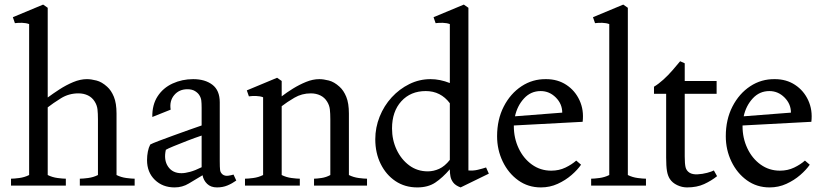

<svg xmlns="http://www.w3.org/2000/svg" viewBox="-20 -809 3580 837"><path d="M28 0V-30Q41 -30 64 -33Q87 -36 107 -46V-704Q94 -709 76.5 -709.5Q59 -710 45 -708L36 -734L168 -789L188 -775V-384Q211 -401 239.5 -419.5Q268 -438 299 -451Q330 -464 359 -464Q377 -464 400.5 -458Q424 -452 447 -431Q465 -415 476.5 -387Q488 -359 488 -314V-46Q508 -36 531 -33Q554 -30 567 -30V0H328V-30Q341 -30 364 -33Q387 -36 407 -46V-289Q407 -314 405 -332Q403 -350 393 -366Q382 -384 363.5 -393Q345 -402 322 -402Q280 -402 245.5 -380.5Q211 -359 188 -341V-46Q208 -36 231 -33Q254 -30 267 -30V0Z M741 8Q689 8 655 -25Q621 -58 621 -111Q621 -130 624.5 -148Q628 -166 635 -179Q644 -184 671.5 -194.5Q699 -205 735 -218Q771 -231 804.5 -243Q838 -255 859 -262V-339Q859 -359 857.5 -371Q856 -383 849 -394Q843 -404 830 -412Q817 -420 797 -420Q761 -420 739.5 -394.5Q718 -369 724 -331L644 -299Q643 -352 667 -389Q691 -426 732.5 -445Q774 -464 822 -464Q874 -464 906 -439.5Q938 -415 938 -363V-107Q938 -79 939.5 -67.5Q941 -56 951 -48Q961 -41 975 -43Q989 -45 998 -48L1010 -22Q992 -9 971.5 -0.5Q951 8 926 8Q899 8 883 -7.5Q867 -23 863 -45Q831 -26 803 -9Q775 8 741 8ZM771 -54Q787 -54 809 -60Q831 -66 859 -80V-218Q829 -208 795.5 -195Q762 -182 736.5 -171.5Q711 -161 703 -156Q693 -112 712.5 -83Q732 -54 771 -54Z M1048 0V-30Q1061 -30 1084 -33Q1107 -36 1127 -46V-385Q1114 -390 1096.5 -390.5Q1079 -391 1065 -389L1056 -415L1188 -470L1208 -456V-389Q1230 -406 1257.5 -423Q1285 -440 1314.5 -452Q1344 -464 1372 -464Q1390 -464 1413.5 -458Q1437 -452 1460 -431Q1478 -415 1489.5 -387Q1501 -359 1501 -314V-46Q1521 -36 1544 -33Q1567 -30 1580 -30V0H1349V-30Q1360 -30 1381 -33Q1402 -36 1420 -46V-289Q1420 -314 1418 -332Q1416 -350 1406 -366Q1395 -384 1376.5 -393Q1358 -402 1335 -402Q1296 -402 1263.5 -383Q1231 -364 1208 -346V-46Q1228 -36 1251 -33Q1274 -30 1287 -30V0Z M1799 8Q1745 8 1704 -19.5Q1663 -47 1639.5 -94.5Q1616 -142 1616 -202Q1616 -253 1635 -300.5Q1654 -348 1687.5 -384.5Q1721 -421 1764.5 -442.5Q1808 -464 1857 -464Q1898 -464 1941 -447V-704Q1928 -709 1910.5 -709.5Q1893 -710 1879 -708L1870 -734L2002 -789L2022 -775V-66Q2043 -64 2063.5 -69Q2084 -74 2099 -79L2111 -52L1988 8Q1966 0 1956 -13Q1946 -26 1943.5 -41Q1941 -56 1941 -67V-71Q1909 -34 1877.5 -13Q1846 8 1799 8ZM1689 -249Q1689 -199 1709 -156.5Q1729 -114 1764 -88Q1799 -62 1845 -62Q1870 -62 1894.5 -73Q1919 -84 1941 -112V-359Q1901 -412 1836 -412Q1770 -412 1729.5 -367.5Q1689 -323 1689 -249Z M2147 -215Q2147 -288 2176 -344.5Q2205 -401 2253.5 -433Q2302 -465 2361 -464Q2411 -464 2449 -439Q2487 -414 2506.5 -371.5Q2526 -329 2520 -278L2220 -262V-259Q2220 -207 2241 -162.5Q2262 -118 2299 -91.5Q2336 -65 2383 -65Q2417 -65 2445 -78.5Q2473 -92 2492 -109L2513 -91Q2498 -69 2471.5 -46Q2445 -23 2411 -7.5Q2377 8 2338 8Q2282 8 2239 -23Q2196 -54 2171.5 -105Q2147 -156 2147 -215ZM2337 -412Q2294 -412 2264.5 -380Q2235 -348 2225 -302L2431 -318Q2431 -356 2403 -384Q2375 -412 2337 -412Z M2557 0V-30Q2570 -30 2593 -33Q2616 -36 2636 -46V-704Q2623 -709 2605.5 -709.5Q2588 -710 2574 -708L2565 -734L2697 -789L2717 -775V-46Q2737 -36 2760 -33Q2783 -30 2796 -30V0Z M2975 8Q2953 8 2932 -2Q2911 -12 2900 -29Q2891 -43 2887.5 -64Q2884 -85 2884 -122V-400H2831V-431Q2851 -443 2872 -462Q2893 -481 2912 -503Q2931 -525 2945 -542L2965 -533V-456H3104V-400H2965V-127Q2965 -96 2968.5 -80.5Q2972 -65 2986 -56Q2999 -48 3020.5 -49Q3042 -50 3062.5 -55.5Q3083 -61 3092 -66L3106 -41Q3081 -21 3049.5 -6.5Q3018 8 2975 8Z M3144 -215Q3144 -288 3173 -344.5Q3202 -401 3250.5 -433Q3299 -465 3358 -464Q3408 -464 3446 -439Q3484 -414 3503.5 -371.5Q3523 -329 3517 -278L3217 -262V-259Q3217 -207 3238 -162.5Q3259 -118 3296 -91.5Q3333 -65 3380 -65Q3414 -65 3442 -78.5Q3470 -92 3489 -109L3510 -91Q3495 -69 3468.5 -46Q3442 -23 3408 -7.5Q3374 8 3335 8Q3279 8 3236 -23Q3193 -54 3168.5 -105Q3144 -156 3144 -215ZM3334 -412Q3291 -412 3261.5 -380Q3232 -348 3222 -302L3428 -318Q3428 -356 3400 -384Q3372 -412 3334 -412Z"/></svg>

Font: Joan
Style: Regular
Weight: 400
Designer: Paolo Biagini
Version: Version 1.001; ttfautohint (v1.8.4.7-5d5b);gftools[0.9.30]